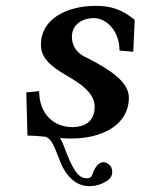

<svg xmlns="http://www.w3.org/2000/svg" viewBox="-20 -464 481 657"><path d="M135.9 3.9C159.7 13.4 166.7 41.6 186 89C206 140 242 173 284 173C308 173 327 167 346 155C358 147 364 136 364 126C364 119 363 109 357 103C352 97 343 91 335 91C328 91 320 94 314 100C308 107 301 118 297 131C293.9 141 289 146 278 146C255 146 237 133 209 63C201.5 44.9 196.2 25.9 185.5 8.5C198.2 9.4 211.1 10 224 10C332 10 421 -38 421 -130C421 -186 350.8 -229.6 268 -271C242 -284 226 -308 226 -338C226 -374 254 -402 302 -402C344 -402 389 -358 389 -291L436 -287L441 -396C397 -432 359 -444 308 -444C207 -444 120 -398 120 -312C120 -269 146 -241 212 -203C253.9 -178.9 304 -146 304 -99C304 -46 266 -29 228 -29C162 -29 114 -76 114 -152L70 -148L74 0C94 0 114.7 1.8 135.9 3.9Z"/></svg>

Font: Linux Libertine O
Style: Bold Italic
Weight: 700
Italic angle: -11.5°
Designer: Philipp H. Poll
Foundry: Philipp H. Poll
Version: Version 4.1.0